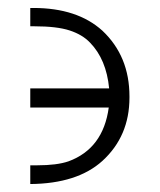

<svg xmlns="http://www.w3.org/2000/svg" viewBox="-20 -461 401 482"><path d="M56 -46Q65 -46 73 -46Q123 -46 152 -56Q239 -88 253 -191H56V-239H254Q247 -312 206 -354Q187 -374 155 -384.5Q123 -395 66 -395Q61 -395 56 -395V-441Q60 -441 64 -441Q174 -441 237 -384Q305 -320 305 -219Q305 -217 305 -216Q305 -119 237 -57Q174 0 56 1Z"/></svg>

Font: New Athena Unicode
Style: Regular
Weight: 400
Designer: J. Rusten 1997; rev. by R. Hancock 2001, 2002, rev. by D. Mastronarde 2002-2021
Foundry: GreekKeys New Athena Unicode
Version: Version 5.008